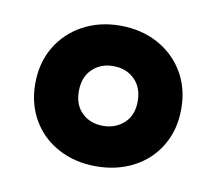

<svg xmlns="http://www.w3.org/2000/svg" viewBox="-47 -778 476 421"><g transform="rotate(10 190.5 -567.5)"><path d="M190 -411Q144 -411 107 -430.5Q70 -450 49 -485.5Q28 -521 28 -567Q28 -613 49 -648.5Q70 -684 107 -704Q144 -724 190 -724Q237 -724 274 -704Q311 -684 332 -648.5Q353 -613 353 -567Q353 -521 332 -485.5Q311 -450 274 -430.5Q237 -411 190 -411ZM190 -501Q218 -501 237 -518.5Q256 -536 256 -567Q256 -598 237.5 -616Q219 -634 190 -634Q162 -634 143.5 -616Q125 -598 125 -567Q125 -536 143.5 -518.5Q162 -501 190 -501Z"/></g></svg>

Font: Noto Sans Kannada Condensed ExtraBold
Style: Regular
Weight: 800
Width: 3
Designer: Jelle Bosma - Monotype Design Team
Foundry: Monotype Imaging Inc.
Version: Version 2.005; ttfautohint (v1.8.4.7-5d5b)